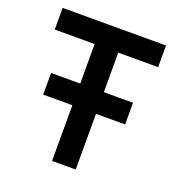

<svg xmlns="http://www.w3.org/2000/svg" viewBox="-126 -798 839 903"><g transform="rotate(20 293.0 -346.5)"><path d="M87.9 -278.8V-387.2H233.9V-585H34.2V-693.4H551.8V-585H352.1V-387.2H498V-278.8H352.1V0H233.9V-278.8Z"/></g></svg>

Font: Cascadia Mono PL SemiBold
Style: Regular
Weight: 600
Monospace: yes
Designer: Aaron Bell
Foundry: Saja Typeworks
Version: Version 2404.023; ttfautohint (v1.8.4)